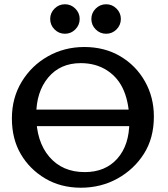

<svg xmlns="http://www.w3.org/2000/svg" viewBox="-20 -879 795 906"><path d="M361.8 6.8Q267.1 6.8 193.6 -36.6Q120.1 -80.1 78.1 -151.9Q36.1 -223.6 36.1 -320.3Q36.1 -417 82.5 -493.4Q128.9 -569.8 206.5 -613.5Q284.2 -657.2 377.9 -657.2Q473.6 -657.2 547.6 -613.5Q621.6 -569.8 663.8 -495.1Q706.1 -420.4 706.1 -329.1Q706.1 -227.5 659.4 -153.8Q612.8 -80.1 534.7 -36.6Q456.5 6.8 361.8 6.8ZM379.9 -66.9Q477.1 -66.9 533.7 -130.6Q590.3 -194.3 590.3 -304.2Q590.3 -388.2 564.9 -449.7Q539.6 -511.2 486.3 -546.1Q433.1 -581.1 360.8 -581.1Q264.2 -581.1 207.5 -513.2Q150.9 -445.3 150.9 -335.4Q150.9 -211.4 212.6 -139.2Q274.4 -66.9 379.9 -66.9ZM631.8 -313H131.8V-361.8H631.8ZM631.8 -283.7H131.8V-332.5H631.8ZM481 -719.7Q452.1 -719.7 431.6 -740.2Q411.1 -760.7 411.1 -789.6Q411.1 -817.9 431.6 -838.4Q452.1 -858.9 481 -858.9Q509.3 -858.9 529.8 -838.4Q550.3 -817.9 550.3 -789.6Q550.3 -760.7 529.8 -740.2Q509.3 -719.7 481 -719.7ZM286.6 -719.7Q257.8 -719.7 237.3 -740.2Q216.8 -760.7 216.8 -789.6Q216.8 -817.9 237.3 -838.4Q257.8 -858.9 286.6 -858.9Q314.9 -858.9 335.4 -838.4Q356 -817.9 356 -789.6Q356 -760.7 335.4 -740.2Q314.9 -719.7 286.6 -719.7Z"/></svg>

Font: Bainsley
Style: Regular
Weight: 400
Designer: Paul James MIller
Foundry: High-Logic / Made with FontCreator
Version: Version 1.411;March 28, 2021;FontCreator 13.0.0.2683 64-bit